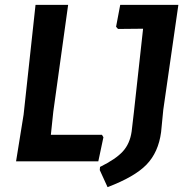

<svg xmlns="http://www.w3.org/2000/svg" viewBox="-20 -663 784 789"><path d="M399 -109 405 -99 384 0H46L77 -192L126 -643H260L199 -204L189 -109ZM713 -643 651 -212 642 -120Q631 -37 582 13.5Q533 64 422 106L390 36L391 23Q456 -9 485 -41Q514 -73 521 -123L530 -200L568 -545L465 -544L457 -553L474 -643Z"/></svg>

Font: Alegreya Sans SC
Style: Bold Italic
Weight: 700
Italic angle: -7°
Designer: Juan Pablo del Peral
Foundry: Huerta Tipografica
Version: Version 2.007